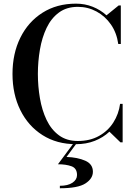

<svg xmlns="http://www.w3.org/2000/svg" viewBox="-20 -780 746 1052"><path d="M402 179Q402 142 371.8 131Q341.5 120 297.5 120L384 3.5H401L344.5 80Q405 82 447 100.5Q489 119 489 161Q489 198.5 448.2 225Q407.5 251.5 308 251.5V238Q352 238 377 221.2Q402 204.5 402 179ZM652 -211V0H640L579.5 -58.5Q545.5 -26.5 499 -8.2Q452.5 10 396.5 10Q291 10 212.8 -39.8Q134.5 -89.5 91.5 -176.5Q48.5 -263.5 48.5 -375Q48.5 -486.5 91.5 -573.5Q134.5 -660.5 212.8 -710.2Q291 -760 396.5 -760Q445 -760 487.8 -743Q530.5 -726 563.5 -696L630 -750H642V-539H628Q619.5 -600 587.8 -645.8Q556 -691.5 508.8 -717Q461.5 -742.5 406.5 -742.5Q345 -742.5 302.8 -711.2Q260.5 -680 235.2 -627Q210 -574 198.8 -508.5Q187.5 -443 187.5 -375Q187.5 -307 198.8 -241.5Q210 -176 235.2 -123Q260.5 -70 302.8 -38.8Q345 -7.5 406.5 -7.5Q473 -7.5 522.2 -35Q571.5 -62.5 601 -108.8Q630.5 -155 638 -211Z"/></svg>

Font: Bodoni* 16 Medium
Style: Regular
Weight: 500
Version: Version 2.2